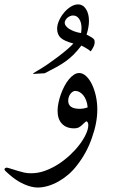

<svg xmlns="http://www.w3.org/2000/svg" viewBox="-93 -671 541 854"><path d="M291.5 -131.3Q288.6 -131.3 276.4 -119.1Q265.1 -107.9 257.1 -104Q249 -100.1 236.8 -100.1Q202.1 -100.1 182.6 -120.6Q163.1 -141.1 163.1 -177.7Q163.1 -194.3 167 -213.4Q170.9 -232.4 177.5 -251Q184.1 -269.5 193.1 -286.9Q202.1 -304.2 212.9 -317.4Q223.6 -330.6 235.4 -338.4Q247.1 -346.2 258.8 -346.2Q275.4 -346.2 290 -332.5Q304.7 -318.8 315.7 -296.4Q326.7 -273.9 333.3 -244.6Q339.8 -215.3 339.8 -183.6Q339.8 -124 315.4 -56.6Q292.5 9.8 249 64.9Q232.4 86.9 211.4 105Q190.4 123 167.5 136Q144.5 148.9 120.6 156Q96.7 163.1 74.2 163.1Q61 163.1 45.2 159.2Q29.3 155.3 12.5 147.7Q-4.4 140.1 -21.5 128.7Q-38.6 117.2 -54.7 102.5Q-64 94.2 -68.6 89.8Q-73.2 85.4 -73.2 82Q-73.2 79.6 -70.1 77.1Q-66.9 74.7 -63.5 74.7Q-59.6 74.7 -50.8 77.6Q-25.9 85.4 -11 89.8Q3.9 94.2 13.7 96.4Q23.4 98.6 30.5 99.1Q37.6 99.6 46.9 99.6Q76.7 99.6 107.2 88.6Q137.7 77.6 165.8 59.6Q193.8 41.5 218.3 18.8Q242.7 -3.9 260.7 -27.8Q278.8 -51.8 289.3 -74.5Q299.8 -97.2 299.8 -114.7Q299.8 -122.1 297.1 -126.7Q294.4 -131.3 291.5 -131.3ZM296.9 -193.4Q295.4 -211.4 290 -225.1Q284.7 -238.8 276.9 -248Q269 -257.3 260 -262Q251 -266.6 241.7 -266.6Q235.8 -266.6 230.2 -262.9Q224.6 -259.3 220.2 -253.4Q215.8 -247.6 213.1 -239.7Q210.4 -231.9 210.4 -223.1Q210.4 -187 261.2 -187Q279.3 -187 296.9 -193.4ZM233.4 -477.5Q193.8 -487.8 177.5 -502.4Q161.1 -517.1 161.1 -543Q161.1 -560.5 169.7 -579.6Q178.2 -598.6 191.7 -614.7Q205.1 -630.9 221.7 -641.1Q238.3 -651.4 253.9 -651.4Q275.9 -651.4 289.3 -630.9Q302.7 -610.4 302.7 -577.6Q302.7 -550.8 292 -517.1Q304.7 -510.7 312 -506.3Q319.3 -502 323 -498.3Q326.7 -494.6 327.4 -491Q328.1 -487.3 328.1 -481.9Q328.1 -466.8 310.5 -442.4Q306.6 -446.3 300.8 -450.2Q294.9 -454.1 289.1 -457.5Q283.2 -460.9 277.8 -463.9Q272.5 -466.8 269 -468.3Q251 -444.8 234.4 -428.2Q217.8 -411.6 199 -398.2Q180.2 -384.8 158 -372.6Q135.7 -360.4 106 -345.2L57.6 -342.3Q54.2 -342.3 54.2 -344.7L74.2 -356.9Q94.7 -368.7 118.7 -385Q142.6 -401.4 164.8 -418.2Q187 -435.1 205.6 -450.9Q224.1 -466.8 233.4 -477.5ZM267.6 -523.9Q268.6 -530.8 269 -536.6Q269.5 -542.5 269.5 -546.4Q269.5 -571.3 259.3 -586.7Q249 -602.1 231.9 -602.1Q225.1 -602.1 218.3 -599.1Q211.4 -596.2 206.3 -591.6Q201.2 -586.9 198 -581.1Q194.8 -575.2 194.8 -569.3Q194.8 -562.5 200.2 -555.4Q205.6 -548.3 215.3 -542.2Q225.1 -536.1 238.3 -531.2Q251.5 -526.4 267.6 -523.9Z"/></svg>

Font: HM XNiloofar
Style: Regular
Weight: 400
Designer: Hossein Movahhedian
Version: Version 2.8, 2015